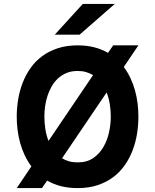

<svg xmlns="http://www.w3.org/2000/svg" viewBox="-20 -942 787 974"><path d="M383.8 -766.1H257.8L399.9 -921.9H562ZM64.9 12.2 139.2 -98.1Q119.6 -124 105.5 -154.1Q91.3 -184.1 82.3 -216.6Q73.2 -249 69.1 -283Q64.9 -316.9 64.9 -350.1Q64.9 -393.1 72 -436.8Q79.1 -480.5 94.5 -520.8Q109.9 -561 134.3 -595.9Q158.7 -630.9 193.1 -656.5Q227.5 -682.1 272.5 -697Q317.4 -711.9 374 -711.9Q419.9 -711.9 458 -702.1Q496.1 -692.4 527.8 -673.8L554.2 -711.9H682.1L607.9 -602.1Q627.4 -576.2 641.6 -546.1Q655.8 -516.1 664.8 -483.6Q673.8 -451.2 678 -417.2Q682.1 -383.3 682.1 -350.1Q682.1 -306.6 675 -262.9Q668 -219.2 652.6 -179Q637.2 -138.7 612.8 -103.8Q588.4 -68.8 554.2 -43.2Q520 -17.6 475.3 -2.7Q430.7 12.2 374 12.2Q327.1 12.2 288.6 2.2Q250 -7.8 219.2 -25.9L192.9 12.2ZM205.1 -350.1Q205.1 -319.3 210 -287.6Q214.8 -255.9 226.1 -227.1L452.1 -561Q435.5 -570.8 416.5 -576.4Q397.5 -582 374 -582Q342.3 -582 317.6 -571.8Q293 -561.5 274.2 -544.2Q255.4 -526.9 242.2 -503.9Q229 -481 220.7 -455.1Q212.4 -429.2 208.7 -402.3Q205.1 -375.5 205.1 -350.1ZM374 -118.2Q420.9 -118.2 452.9 -140.1Q484.9 -162.1 504.6 -196.3Q524.4 -230.5 533.2 -271.2Q542 -312 542 -350.1Q542 -380.9 537.1 -412.6Q532.2 -444.3 521 -473.1L294.9 -139.2Q310.5 -129.4 330.1 -123.8Q349.6 -118.2 374 -118.2Z"/></svg>

Font: Overpass
Style: Bold
Weight: 700
Designer: Delve Withrington
Foundry: Delve Fonts
Version: Version 1.001